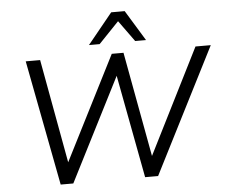

<svg xmlns="http://www.w3.org/2000/svg" viewBox="-60 -1007 1265 1076"><g transform="rotate(-5 572.0 -468.5)"><path d="M238 0 103 -705H184L300 -70H265L587 -705H653L770 -70H739L1058 -705H1144L786 0H713L598 -610H619L309 0ZM464 -765 604 -937H680L785 -765H724L638 -884L524 -765Z"/></g></svg>

Font: Nunito Sans 12pt ExtraLight 12pt
Style: Italic
Weight: 400
Italic angle: -9°
Version: Version 3.101;gftools[0.9.27]